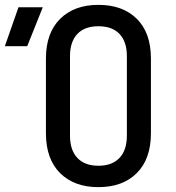

<svg xmlns="http://www.w3.org/2000/svg" viewBox="-105 -760 725 790"><path d="M-85 -570 -29 -730H71L7 -570ZM300 10Q200 10 142 -48Q84 -106 84 -212V-519Q84 -624 142 -682Q200 -740 300 -740Q400 -740 458 -682.5Q516 -625 516 -519V-212Q516 -106 458 -48Q400 10 300 10ZM300 -78Q356 -78 386.5 -110Q417 -142 417 -202V-529Q417 -588 387 -620Q357 -652 300 -652Q243 -652 213 -620Q183 -588 183 -529V-202Q183 -142 213.5 -110Q244 -78 300 -78Z"/></svg>

Font: JetBrainsMono NFM Medium
Style: Regular
Weight: 500
Monospace: yes
Designer: Philipp Nurullin, Konstantin Bulenkov
Foundry: JetBrains
Version: Version 2.304; ttfautohint (v1.8.4.7-5d5b);Nerd Fonts 3.3.0